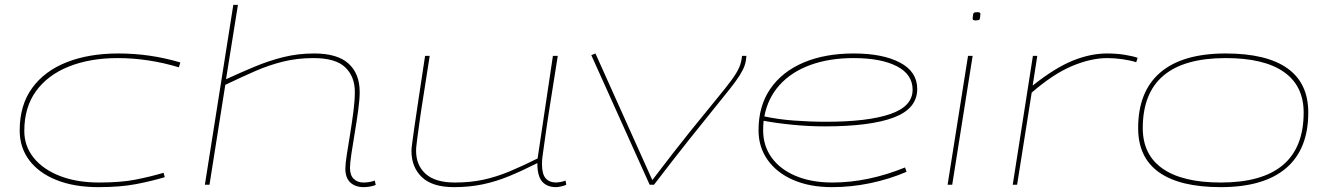

<svg xmlns="http://www.w3.org/2000/svg" viewBox="-20 -760 5470 790"><path d="M385 10Q286 10 213 -19Q140 -48 100.5 -100.5Q61 -153 61 -223Q61 -327 112 -397.5Q163 -468 254.5 -504Q346 -540 467 -540Q598 -540 722 -503L716 -483Q590 -521 464 -521Q351 -521 264 -486.5Q177 -452 128.5 -385.5Q80 -319 80 -221Q80 -159 118.5 -111Q157 -63 226.5 -36Q296 -9 388 -9Q477 -9 538 -21Q599 -33 653 -49L658 -31Q605 -15 540 -2.5Q475 10 385 10Z M1420 -69Q1420 -39 1435.5 -24Q1451 -9 1475 -9Q1501 -9 1522 -17L1526 1Q1514 6 1500 8Q1486 10 1476 10Q1442 10 1421.5 -9Q1401 -28 1401 -66Q1401 -86 1407 -124Q1413 -162 1420.5 -208Q1428 -254 1434 -300Q1440 -346 1440 -382Q1440 -445 1400.5 -483Q1361 -521 1270 -521Q1203 -521 1144.5 -506.5Q1086 -492 1029 -467Q972 -442 907 -411L842 0H823L940 -740H959L910 -434Q971 -462 1028.5 -486Q1086 -510 1146 -525Q1206 -540 1273 -540Q1368 -540 1414 -498.5Q1460 -457 1460 -381Q1460 -352 1454 -307.5Q1448 -263 1440 -215.5Q1432 -168 1426 -128Q1420 -88 1420 -69Z M1848 10Q1759 10 1716 -31Q1673 -72 1673 -139Q1673 -143 1673.5 -150.5Q1674 -158 1677 -178.5Q1680 -199 1685.5 -240Q1691 -281 1702 -351.5Q1713 -422 1729 -530H1748Q1732 -426 1721 -357Q1710 -288 1704.5 -246.5Q1699 -205 1696 -183.5Q1693 -162 1692.5 -153Q1692 -144 1692 -140Q1692 -80 1731.5 -44.5Q1771 -9 1852 -9Q1915 -9 1968.5 -20.5Q2022 -32 2076 -54.5Q2130 -77 2192 -108L2255 -530H2275Q2256 -410 2243.5 -331Q2231 -252 2224.5 -204.5Q2218 -157 2214.5 -133Q2211 -109 2210.5 -99.5Q2210 -90 2210 -86Q2210 -43 2225.5 -26Q2241 -9 2269 -9Q2274 -9 2285.5 -11Q2297 -13 2307 -17L2310 0Q2300 5 2287 7.5Q2274 10 2268 10Q2231 10 2211 -12.5Q2191 -35 2191 -89Q2130 -58 2075.5 -35.5Q2021 -13 1966 -1.5Q1911 10 1848 10Z M2671 0H2653L2413 -533L2430 -540L2664 -19Q2756 -140 2820 -219.5Q2884 -299 2925 -348.5Q2966 -398 2988.5 -428.5Q3011 -459 3021 -481.5Q3031 -504 3033 -530H3051Q3050 -509 3044 -491Q3038 -473 3023.5 -450Q3009 -427 2982.5 -393.5Q2956 -360 2914.5 -309Q2873 -258 2813 -182.5Q2753 -107 2671 0Z M3710 -53Q3640 -23 3561.5 -6.5Q3483 10 3404 10Q3312 10 3244 -19.5Q3176 -49 3138.5 -102Q3101 -155 3101 -224Q3101 -324 3149.5 -394.5Q3198 -465 3286 -502.5Q3374 -540 3493 -540Q3612 -540 3683 -502.5Q3754 -465 3754 -394Q3754 -313 3657.5 -276.5Q3561 -240 3373 -240Q3309 -240 3242.5 -246.5Q3176 -253 3122 -263Q3120 -244 3120 -224Q3120 -160 3155 -111.5Q3190 -63 3254.5 -36Q3319 -9 3405 -9Q3551 -9 3704 -71ZM3492 -521Q3392 -521 3314 -492.5Q3236 -464 3187.5 -410Q3139 -356 3125 -281Q3180 -269 3246.5 -264Q3313 -259 3379 -259Q3550 -259 3642.5 -290.5Q3735 -322 3735 -391Q3735 -454 3670 -487.5Q3605 -521 3492 -521Z M4001 -710Q4014 -710 4014 -703Q4013 -683 4010 -679.5Q4007 -676 3993 -676Q3989 -676 3985.5 -677.5Q3982 -679 3982 -684Q3983 -704 3987 -707Q3991 -710 4001 -710ZM3879 0 3963 -530H3982L3898 0Z M4248 -530 4229 -408Q4321 -481 4394 -510.5Q4467 -540 4535 -540Q4574 -540 4608 -534.5Q4642 -529 4661 -522L4655 -504Q4630 -512 4597.5 -516.5Q4565 -521 4536 -521Q4469 -521 4391.5 -488.5Q4314 -456 4225 -379L4165 0H4147L4230 -530Z M5003 10Q4835 10 4749 -51Q4663 -112 4663 -233Q4663 -384 4754.5 -462Q4846 -540 5023 -540Q5191 -540 5277 -479Q5363 -418 5363 -297Q5363 -146 5271.5 -68Q5180 10 5003 10ZM5003 -9Q5344 -9 5344 -297Q5344 -407 5262.5 -464Q5181 -521 5023 -521Q4682 -521 4682 -233Q4682 -123 4764 -66Q4846 -9 5003 -9Z"/></svg>

Font: Georama Extra Expanded Thin
Style: Italic
Weight: 100
Width: 8
Italic angle: -9°
Designer: Jean-Baptiste Levee
Foundry: Production Type
Version: Version 1.000